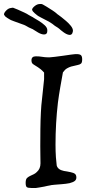

<svg xmlns="http://www.w3.org/2000/svg" viewBox="-78 -943 484 958"><path d="M142 -771Q129 -771 112.5 -780.5Q96 -790 89 -795Q87 -797 80.5 -799.5Q74 -802 66 -806Q59 -810 51 -814.5Q43 -819 33 -822Q11 -830 -8.5 -837Q-28 -844 -31 -847L-44 -855Q-46 -857 -48 -858.5Q-50 -860 -52 -861Q-56 -866 -58 -870Q-59 -878 -47.5 -890Q-36 -902 -24 -903Q-18 -904 -15.5 -904.5Q-13 -905 -9 -903Q-5 -902 11 -895Q27 -888 43 -880.5Q59 -873 64 -869Q70 -865 77.5 -861.5Q85 -858 92 -853Q103 -847 118 -837.5Q133 -828 145 -817Q157 -806 158 -794V-788Q158 -771 142 -771ZM267 -769Q254 -771 238.5 -782.5Q223 -794 217 -800Q215 -802 209.5 -805.5Q204 -809 196 -814Q190 -819 182.5 -824.5Q175 -830 166 -835Q145 -846 126.5 -855.5Q108 -865 106 -868L94 -878Q92 -881 90.5 -882Q89 -883 87 -885Q83 -890 82 -895Q83 -903 95.5 -913Q108 -923 121 -923Q127 -923 129 -923Q131 -923 135 -921Q139 -919 154 -910Q169 -901 184 -891Q199 -881 203 -877Q208 -872 215 -867.5Q222 -863 229 -857Q238 -850 251.5 -838.5Q265 -827 275.5 -814Q286 -801 286 -789L285 -784Q282 -767 267 -769ZM79 -5Q61 -5 55.5 -9.5Q50 -14 50 -31Q50 -49 57.5 -55.5Q65 -62 74 -66Q83 -70 91 -74Q99 -78 106 -85Q124 -101 124 -128Q124 -142 123.5 -164.5Q123 -187 123 -213Q123 -254 123.5 -298.5Q124 -343 126 -382Q128 -421 131 -443Q134 -469 136.5 -495Q139 -521 142 -548V-581Q132 -592 125 -597.5Q118 -603 112 -607L93 -619Q86 -623 82.5 -627.5Q79 -632 79 -642Q79 -662 101 -662Q118 -662 132.5 -659.5Q147 -657 160 -657H171Q176 -657 196 -659.5Q216 -662 238 -665Q258 -668 276 -670.5Q294 -673 298 -673H304Q320 -673 326 -667.5Q332 -662 332 -647Q332 -631 326.5 -626Q321 -621 311 -619Q303 -617 294 -615Q285 -613 277 -611Q267 -608 256.5 -602Q246 -596 236 -582Q229 -544 222.5 -506.5Q216 -469 211 -431Q199 -328 199 -221Q199 -202 199.5 -188Q200 -174 201 -158Q202 -142 205 -117Q211 -96 241 -90Q248 -89 256.5 -87.5Q265 -86 274 -84Q289 -81 296 -75.5Q303 -70 303 -57Q303 -47 295.5 -40.5Q288 -34 269 -29Q260 -27 250 -26Q240 -25 230 -24L192 -21Q189 -20 184 -20Q179 -20 172 -18Q166 -17 158.5 -15.5Q151 -14 143 -12Q130 -10 117.5 -7.5Q105 -5 101 -5ZM142 -771Q129 -771 112.5 -780.5Q96 -790 89 -795Q87 -797 80.5 -799.5Q74 -802 66 -806Q59 -810 51 -814.5Q43 -819 33 -822Q11 -830 -8.5 -837Q-28 -844 -31 -847L-44 -855Q-46 -857 -48 -858.5Q-50 -860 -52 -861Q-56 -866 -58 -870Q-59 -878 -47.5 -890Q-36 -902 -24 -903Q-18 -904 -15.5 -904.5Q-13 -905 -9 -903Q-5 -902 11 -895Q27 -888 43 -880.5Q59 -873 64 -869Q70 -865 77.5 -861.5Q85 -858 92 -853Q103 -847 118 -837.5Q133 -828 145 -817Q157 -806 158 -794V-788Q158 -771 142 -771Z"/></svg>

Font: Fuzzy Bubbles
Style: Regular
Weight: 400
Designer: Robert E. Leuschke
Foundry: Robert E. Leuschke
Version: Version 1.010; ttfautohint (v1.8.3)